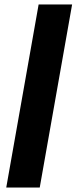

<svg xmlns="http://www.w3.org/2000/svg" viewBox="-20 -740 343 860"><path d="M8 100 153 -720H303L158 100Z"/></svg>

Font: DM Sans 11pt Black
Style: Italic
Weight: 900
Italic angle: -10°
Version: Version 4.004;gftools[0.9.30]